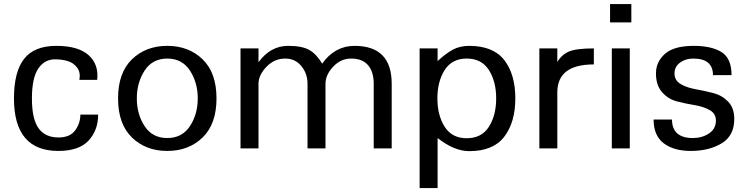

<svg xmlns="http://www.w3.org/2000/svg" viewBox="-20 -742 3741 960"><path d="M470.7 -168.9H381.8C381.8 -140.3 373.2 -114.1 356 -90.3C338.7 -66.6 310.9 -54.7 272.5 -54.7C228.2 -54.7 195 -70 172.9 -100.6C150.7 -131.2 139.6 -181 139.6 -250C139.6 -317.7 150.1 -367.2 170.9 -398.4C191.7 -429.7 219.7 -445.3 254.9 -445.3C279 -445.3 300.5 -442.4 319.3 -436.5C338.2 -430.7 353.7 -419.8 365.7 -403.8C377.8 -387.9 381.5 -367.5 377 -342.8H465.8C471.7 -394.2 457.4 -435.4 422.9 -466.3C388.3 -497.2 334.6 -512.7 261.7 -512.7C188.2 -512.7 134.4 -491 100.6 -447.8C66.7 -404.5 49.8 -338.5 49.8 -250C49.8 -74.9 123.7 12.7 271.5 12.7C340.5 12.7 391 -4.6 422.9 -39.1C454.8 -73.6 470.7 -116.9 470.7 -168.9Z M1062.5 -250C1062.5 -335.3 1039.4 -400.4 993.2 -445.3C946.9 -490.2 888 -512.7 816.4 -512.7C744.8 -512.7 685.9 -490.2 639.6 -445.3C593.4 -400.4 570.3 -335.3 570.3 -250C570.3 -164.7 593.4 -99.6 639.6 -54.7C685.9 -9.8 744.8 12.7 816.4 12.7C888 12.7 946.9 -9.8 993.2 -54.7C1039.4 -99.6 1062.5 -164.7 1062.5 -250ZM968.8 -250C968.8 -197.3 955.7 -151 929.7 -111.3C903.6 -71.6 865.9 -51.8 816.4 -51.8C766.9 -51.8 729.2 -71.6 703.1 -111.3C677.1 -151 664.1 -197.3 664.1 -250C664.1 -302.7 677.1 -349.1 703.1 -389.2C729.2 -429.2 766.9 -449.2 816.4 -449.2C865.9 -449.2 903.6 -429.2 929.7 -389.2C955.7 -349.1 968.8 -302.7 968.8 -250Z M1938.5 0V-323.2C1938.5 -449.5 1876.6 -512.7 1752.9 -512.7C1687.2 -512.7 1633.1 -483.1 1590.8 -423.8C1571.9 -455.7 1550.5 -478.5 1526.4 -492.2C1502.3 -505.9 1467.1 -512.7 1420.9 -512.7C1361.7 -512.7 1312.2 -485.4 1272.5 -430.7V-500H1182.6V0H1272.5V-323.2C1272.5 -351.9 1285.6 -380 1312 -407.7C1338.4 -435.4 1369.8 -449.2 1406.2 -449.2C1439.5 -449.2 1466.3 -436.7 1486.8 -411.6C1507.3 -386.6 1517.6 -357.1 1517.6 -323.2V0H1607.4V-323.2C1607.4 -352.5 1620.1 -380.9 1645.5 -408.2C1670.9 -435.5 1700.8 -449.2 1735.4 -449.2C1773.1 -449.2 1801.4 -438.2 1820.3 -416C1839.2 -393.9 1848.6 -363 1848.6 -323.2V0Z M2556.6 -250C2556.6 -330.1 2538.2 -393.9 2501.5 -441.4C2464.7 -488.9 2406.2 -512.7 2326.2 -512.7C2294.9 -512.7 2267.6 -506.3 2244.1 -493.7C2220.7 -481 2195.3 -461.9 2168 -436.5V-500H2078.1V198.2H2168V-51.8C2223.3 -8.1 2276 13.7 2326.2 13.7C2406.2 13.7 2464.7 -10.4 2501.5 -58.6C2538.2 -106.8 2556.6 -170.6 2556.6 -250ZM2460.9 -250C2460.9 -193.4 2448.7 -146 2424.3 -107.9C2399.9 -69.8 2363 -50.8 2313.5 -50.8C2264.6 -50.8 2228 -69.8 2203.6 -107.9C2179.2 -146 2167 -193.4 2167 -250C2167 -306.6 2179.2 -354 2203.6 -392.1C2228 -430.2 2264.6 -449.2 2313.5 -449.2C2363 -449.2 2399.9 -430.2 2424.3 -392.1C2448.7 -354 2460.9 -306.6 2460.9 -250Z M2949.2 -419.9V-500C2890 -500 2848.1 -494.6 2823.7 -483.9C2799.3 -473.1 2780.3 -455.7 2766.6 -431.6V-500H2676.8V0H2766.6V-280.3C2766.6 -373.4 2827.5 -419.9 2949.2 -419.9Z M3136.7 -629.9V-721.7H3030.3V-629.9ZM3128.9 0V-500H3039.1V0Z M3651.4 -147.5C3651.4 -183.9 3641.1 -212.7 3620.6 -233.9C3600.1 -255 3575.2 -269.4 3545.9 -276.9C3516.6 -284.3 3487.3 -290.7 3458 -295.9C3428.7 -301.1 3403.8 -309.7 3383.3 -321.8C3362.8 -333.8 3352.5 -351.6 3352.5 -375C3352.5 -397.1 3361.7 -415 3379.9 -428.7C3398.1 -442.4 3420.2 -449.2 3446.3 -449.2C3512 -449.2 3544.9 -421.5 3544.9 -366.2H3637.7C3637.7 -422.2 3621.1 -460.6 3587.9 -481.4C3554.7 -502.3 3508.1 -512.7 3448.2 -512.7C3382.5 -512.7 3334.6 -499.3 3304.7 -472.7C3274.7 -446 3259.8 -413.4 3259.8 -375C3259.8 -335.3 3270 -303.9 3290.5 -280.8C3311 -257.6 3335.9 -242.4 3365.2 -234.9C3394.5 -227.4 3424 -221.2 3453.6 -216.3C3483.2 -211.4 3508.3 -203.1 3528.8 -191.4C3549.3 -179.7 3559.6 -162.4 3559.6 -139.6C3559.6 -111.7 3548 -90 3524.9 -74.7C3501.8 -59.4 3474.9 -51.8 3444.3 -51.8C3375.3 -51.8 3340.5 -82.7 3339.8 -144.5H3248C3248 -90.5 3265 -50.8 3298.8 -25.4C3332.7 0 3377.6 12.7 3433.6 12.7C3494.8 12.7 3546.4 0 3588.4 -25.4C3630.4 -50.8 3651.4 -91.5 3651.4 -147.5Z"/></svg>

Font: FreeUniversal
Style: Regular
Weight: 400
Version: Version 1.001